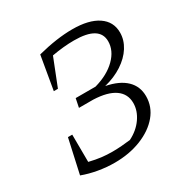

<svg xmlns="http://www.w3.org/2000/svg" viewBox="-153 -788 907 930"><g transform="rotate(-30 301.0 -323.5)"><path d="M51 -23 93 -213H117L118 -60Q155 -51 184.5 -47.5Q214 -44 245 -44Q269 -44 296 -46Q323 -48 346 -51Q394 -75 422 -115Q450 -155 450 -198Q450 -249 409.5 -277.5Q369 -306 290 -309H210L220 -358H331Q406 -379 450 -422.5Q494 -466 494 -518Q494 -604 352 -604Q295 -604 228 -592L168 -440H145L177 -627Q286 -655 372 -655Q464 -655 514.5 -621Q565 -587 565 -526Q565 -484 541 -446Q517 -408 473.5 -379.5Q430 -351 373 -337Q445 -323 482.5 -287Q520 -251 520 -196Q520 -137 481.5 -91Q443 -45 376.5 -18.5Q310 8 228 8Q183 8 137 0Q91 -8 51 -23Z"/></g></svg>

Font: Piazzolla SC Light
Style: Italic
Weight: 300
Italic angle: -11.3°
Designer: Juan Pablo del Peral
Foundry: Huerta Tipografica
Version: Version 1.330